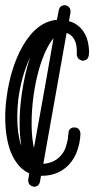

<svg xmlns="http://www.w3.org/2000/svg" viewBox="-20 -705 410 735"><path d="M227 -685Q227 -685 227 -685Q230 -685 231 -685Q249 -680 250 -662Q250 -660 250 -658L244 -624Q263 -619 277 -608Q301 -590 312 -560Q320 -536 321 -509L320 -493Q317 -475 300 -473Q298 -473 297 -472Q295 -473 294 -473Q276 -478 274 -495Q274 -497 274 -498Q274 -500 274 -508Q274 -529 269 -544Q262 -562 250 -571Q243 -576 235 -579L146 -79Q148 -78 148 -78H149Q205 -84 229 -134Q234 -148 237.5 -162.5Q241 -177 241 -186L242 -194Q242 -194 242 -194Q242 -213 260 -217Q263 -217 265 -217Q265 -217 265 -217Q283 -217 287 -199Q288 -197 288 -195Q288 -195 288 -194Q287 -154 271 -116Q241 -50 172 -35Q156 -32 139 -32H137L133 -9Q129 8 112 10H111Q108 10 107 9Q89 5 88 -13Q88 -16 88 -17L92 -41Q76 -49 63 -60Q34 -87 18 -132Q0 -185 0 -256Q0 -293 5 -330Q20 -446 67 -529Q122 -623 198 -629L205 -666Q209 -684 227 -685ZM185 -559Q170 -541 157 -514Q123 -443 108 -336Q101 -283 101 -233Q101 -188 107 -154Q108 -146 110 -139L152 -372ZM95 -485Q62 -414 50 -325Q46 -290 46 -258Q46 -195 60 -151H61V-150Q61 -152 61 -152Q55 -189 55 -233Q55 -286 63 -343Q74 -421 95 -485Z"/></svg>

Font: Santa Chrismast Display
Style: Regular
Weight: 400
Designer: MUHAMMAD YONI
Version: Version 001.000